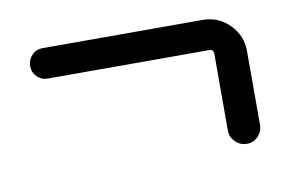

<svg xmlns="http://www.w3.org/2000/svg" viewBox="-44 -472 643 425"><g transform="rotate(-10 277.5 -259.5)"><path d="M444.3 -152.3V-325.2Q444.3 -335 434.6 -335H72.3Q57.6 -335 47.9 -344.7Q38.1 -354.5 38.1 -368.7Q38.1 -382.8 47.9 -393.1Q57.6 -403.3 72.3 -403.3H431.6Q466.8 -403.3 491.7 -378.4Q516.6 -353.5 516.6 -318.4V-152.3Q516.6 -137.7 506.3 -127Q496.1 -116.2 481 -116.2Q465.8 -116.2 455.1 -127Q444.3 -137.7 444.3 -152.3Z"/></g></svg>

Font: Gen Jyuu GothicX Regular
Style: Regular
Weight: 400
Designer: [Source Han Sans]
Ryoko NISHIZUKA  (kana & ideographs); Paul D. Hunt (Latin, Greek & Cyrillic); Wenlong ZHANG  (bopomofo
Version: Version 1.002.20150607